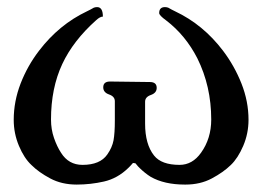

<svg xmlns="http://www.w3.org/2000/svg" viewBox="-20 -488 730 533"><path d="M192.9 24.4Q151.4 24.4 119.4 7.3Q87.4 -9.8 67.4 -29.8Q46.9 -48.8 32.5 -83.3Q18.1 -117.7 18.1 -155.3Q18.1 -206.5 37.1 -255.9Q56.2 -305.2 88.4 -347.2Q144 -419.9 221.2 -456.5Q230.5 -460.9 240.7 -466.8Q245.6 -468.3 249.5 -468.3Q265.6 -468.3 265.6 -441.9Q257.8 -441.9 247.1 -432.1Q183.1 -375 152.8 -310.1Q121.6 -243.2 121.6 -156.2Q121.6 -128.9 129.9 -105Q138.2 -81.1 149.4 -64Q170.4 -30.3 209 -30.3Q257.8 -30.3 277.8 -59.1Q291.5 -78.6 295.2 -98.6Q298.8 -118.7 298.8 -153.3V-207Q298.8 -220.2 282.7 -225.8Q266.6 -231.4 266.6 -245.6Q266.6 -261.7 285.6 -261.7L396 -260.3Q415 -260.3 415 -244.1Q415 -230 398.9 -224.4Q382.8 -218.8 382.8 -205.6V-145Q382.8 -87.4 407.7 -56.2Q428.2 -30.3 478.5 -30.3Q514.2 -30.3 538.1 -64Q566.4 -103.5 566.4 -156.2Q566.4 -248.5 527.8 -326.2Q495.1 -390.1 441.4 -431.2Q421.9 -445.3 421.9 -451.7Q421.9 -468.3 438 -468.3Q441.9 -468.3 446.8 -466.8Q457 -460.9 466.3 -456.5Q543.9 -419.9 599.1 -347.2Q630.9 -305.2 650.4 -255.9Q669.9 -206.5 669.9 -155.3Q669.9 -117.7 655.3 -83.3Q640.6 -48.8 620.6 -29.8Q600.1 -9.8 568.1 7.3Q536.1 24.4 495.1 24.4H493.2Q436 24.4 398.4 2.9Q382.8 -6.8 367.7 -21.5Q364.7 -23.9 356 -34.7L349.1 -35.6Q340.3 -25.4 335.9 -21.5Q306.2 7.3 268.8 15.9Q231.4 24.4 192.9 24.4Z"/></svg>

Font: Caudex
Style: Bold
Weight: 700
Version: Version 1.01